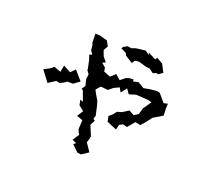

<svg xmlns="http://www.w3.org/2000/svg" viewBox="-158 -984 1317 1241"><g transform="rotate(30 500.0 -364.0)"><path d="M485 -726 462 -708 455 -694 496 -682 505 -668 562 -645 571 -668 598 -676 653 -670 680 -672 711 -656 736 -670 744 -666 770 -692 733 -740 687 -757 681 -741 623 -759 630 -744 600 -760 537 -741 510 -726ZM86 -324 106 -306 154 -261 197 -301 224 -300 260 -330 254 -332 299 -339 335 -376 305 -400 270 -429 246 -394 191 -412 190 -365 142 -374 120 -350ZM263 -692 276 -628 281 -625 293 -585 313 -564 296 -555 313 -524 338 -462 325 -472 356 -443 358 -408 376 -367 364 -339 376 -334 413 -270 392 -274 405 -240 445 -218 426 -173 470 -165 477 -104 487 -87 499 -73 478 -24 509 -17 496 -2 546 32 572 31 613 -8 566 -56 570 -88V-102L558 -121L529 -166L541 -202L527 -209L530 -233L509 -284L501 -302L491 -322L460 -358L444 -379L464 -413L515 -417L539 -446L573 -470L594 -444L618 -488L645 -460L689 -482L772 -491L799 -489L774 -435L770 -427L766 -383L741 -359L702 -372L666 -339L636 -324L621 -296L602 -273L616 -238L688 -222L690 -258L712 -274L741 -271L773 -326L810 -325L816 -337L826 -351L855 -406L910 -454L899 -503L895 -534L869 -523L814 -569L793 -570L745 -556L708 -542L661 -560L629 -546L624 -559L596 -552L577 -542L549 -510L510 -533L483 -498L435 -508L425 -534L395 -551L414 -565L383 -591L362 -627L374 -660L349 -691L294 -696Z"/></g></svg>

Font: チョークS
Style: Regular
Weight: 400
Designer: [Stick] Fontworks Inc.
Foundry: [Stick] Fontworks Inc.
Version: Version 1.200;FEAKit 1.0